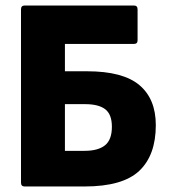

<svg xmlns="http://www.w3.org/2000/svg" viewBox="-20 -675 615 695"><path d="M69 0Q56 0 56 -14V-641Q56 -655 69 -655H465Q478 -655 478 -641V-529Q478 -516 465 -516H215V-417H295Q425 -417 484.5 -367Q544 -317 544 -222Q544 -113 484 -56.5Q424 0 286 0ZM215 -129H286Q335 -129 360 -149Q385 -169 385 -216Q385 -261 361 -279.5Q337 -298 288 -298H215Z"/></svg>

Font: Sofia Sans Semi Condensed Black
Style: Regular
Weight: 900
Designer: Botio Nikoltchev, Ani Petrova
Foundry: lettersoup
Version: Version 4.100; ttfautohint (v1.8.4.7-5d5b)